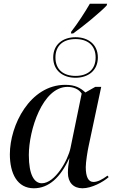

<svg xmlns="http://www.w3.org/2000/svg" viewBox="-20 -1002 620 1032"><path d="M363 -832 361 -822H373C431 -863 520 -937 553 -972L556 -982H463C437 -937 397 -875 363 -832ZM386 -584C453 -584 506 -622 506 -693C506 -764 453 -802 386 -802C319 -802 266 -764 266 -693C266 -622 319 -584 386 -584ZM386 -594C322 -594 278 -627 278 -693C278 -759 322 -792 386 -792C450 -792 494 -759 494 -693C494 -627 450 -594 386 -594ZM162 10C242 10 305 -48 352 -151H353C348 -118 345 -100 345 -73C345 -21 375 10 423 10C473 10 535 -24 564 -50L558 -58C528 -36 504 -24 482 -24C455 -24 441 -51 441 -104C441 -131 451 -193 456 -215L524 -535H492L439 -505C413 -529 385 -546 331 -546C141 -546 33 -329 33 -173C33 -69 73 10 162 10ZM205 -17C165 -17 135 -60 135 -169C135 -302 208 -535 343 -535C374 -535 404 -523 419 -499L359 -207C346 -142 276 -17 205 -17Z"/></svg>

Font: Noto Serif Display
Style: Italic
Weight: 400
Italic angle: -12°
Designer: Monotype Design Team
Foundry: Monotype Imaging Inc.
Version: Version 2.009